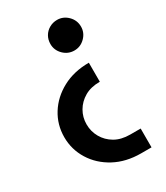

<svg xmlns="http://www.w3.org/2000/svg" viewBox="-179 -598 749 866"><g transform="rotate(-30 195.5 -165.5)"><path d="M293 190Q215 190 155.5 158Q96 126 62.5 72Q29 18 29 -46Q29 -111 62.5 -164.5Q96 -218 155.5 -250Q215 -282 293 -282V-183Q246 -183 213.5 -164Q181 -145 163 -114Q145 -83 145 -46Q145 -9 163 22.5Q181 54 213.5 73Q246 92 293 92H347V190ZM265 -521Q297 -521 320.5 -497.5Q344 -474 344 -441Q344 -409 320.5 -385.5Q297 -362 265 -362Q232 -362 208.5 -385.5Q185 -409 185 -441Q185 -464 195.5 -482Q206 -500 224.5 -510.5Q243 -521 265 -521Z"/></g></svg>

Font: MuseoModerno Thin Medium
Style: Regular
Weight: 500
Version: Version 1.003